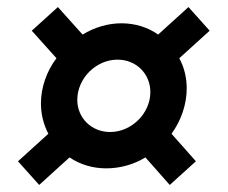

<svg xmlns="http://www.w3.org/2000/svg" viewBox="-20 -541 646 544"><path d="M91 -17 177 -95C208 -74 244 -64 281 -64C321 -64 359 -75 392 -95L461 -17L535 -84L466 -162C493 -199 509 -245 509 -290C509 -319 503 -348 488 -376L574 -454L514 -521L428 -443C399 -464 362 -475 324 -475C287 -475 248 -464 214 -443L144 -521L70 -454L140 -376C112 -339 96 -293 96 -248C96 -216 104 -187 117 -162L31 -84ZM199 -258C199 -319 252 -372 313 -372C366 -372 406 -332 406 -280C406 -220 353 -167 292 -167C239 -167 199 -207 199 -258Z"/></svg>

Font: Mluvka SemiBold
Style: Italic
Weight: 600
Italic angle: -8°
Designer: Modified by Jiří Krblich, Original typeface by Gumpita Rahayu
Foundry: Gumpita Rahayu & Jiří Krblich
Version: Version 2.000;Glyphs 3.1.1 (3134)